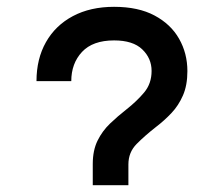

<svg xmlns="http://www.w3.org/2000/svg" viewBox="-20 -543 656 563"><path d="M252 0V-62Q252 -102 266 -130.5Q280 -159 302.8 -180.8Q325.5 -202.5 350.5 -222Q381 -246 402.8 -272Q424.5 -298 424.5 -335Q424.5 -372 397.2 -398.2Q370 -424.5 314.5 -424.5Q252 -424.5 220.5 -390.8Q189 -357 189 -305H87Q87 -370.5 114.8 -419.5Q142.5 -468.5 193.8 -495.8Q245 -523 314.5 -523Q385.5 -523 433.2 -497.5Q481 -472 505.2 -429.2Q529.5 -386.5 529.5 -334.5Q529.5 -293 516.5 -263.2Q503.5 -233.5 483 -211.8Q462.5 -190 439 -172Q405 -145.5 380.8 -121Q356.5 -96.5 356.5 -61V0Z"/></svg>

Font: Overpass Mono SemiBold
Style: Regular
Weight: 600
Monospace: yes
Designer: Delve Withrington, Dave Bailey
Foundry: Delve Fonts LLC
Version: Version 4.000